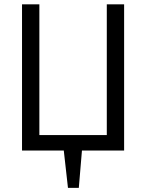

<svg xmlns="http://www.w3.org/2000/svg" viewBox="-20 -704 684 898"><path d="M278.3 0Q283.2 43.9 297.9 174.8Q310.5 174.8 348.6 174.8Q352.5 130.9 363.3 0Q412.1 0 560.5 0Q560.5 -170.9 560.5 -683.6Q540 -683.6 479.5 -683.6Q479.5 -531.2 479.5 -72.3Q400.4 -72.3 164.1 -72.3Q164.1 -224.6 164.1 -683.6Q143.6 -683.6 83 -683.6Q83 -512.7 83 0Q131.8 0 278.3 0Z"/></svg>

Font: Aptus Gothic JP
Style: Medium
Weight: 400
Designer: Fuminori Ogawa / Motoya
Version: Version 1